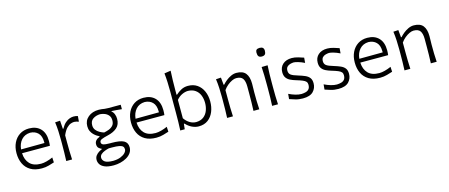

<svg xmlns="http://www.w3.org/2000/svg" viewBox="-54 -1452 5529 2365"><g transform="rotate(-15 2710.0 -269.5)"><path d="M310 10Q223 10 166.2 -23.8Q109.5 -57.5 81.8 -116.5Q54 -175.5 54 -251Q54 -325.5 81.8 -383Q109.5 -440.5 160.2 -473.5Q211 -506.5 280.5 -506.5Q372.5 -506.5 425.8 -451.8Q479 -397 479 -295.5Q479 -259.5 475 -233.5H120Q124 -147.5 171.8 -97.8Q219.5 -48 315 -48Q346 -48 386 -58.5Q426 -69 466 -87L469.5 -23.5Q440 -14 398.8 -2Q357.5 10 310 10ZM281.5 -452Q211.5 -449.5 169.5 -402.8Q127.5 -356 120.5 -282L419 -284Q419 -287 419 -290Q419 -293 419 -296Q419 -373.5 381 -411.8Q343 -450 281.5 -452Z M621 0Q623.5 -55.5 624.5 -107Q625.5 -158.5 625.5 -219.5V-269.5Q625.5 -324 622.8 -381.2Q620 -438.5 612 -495.5L676 -499.5L683.5 -394H690.5Q715.5 -440 743.8 -464.2Q772 -488.5 799.2 -497.5Q826.5 -506.5 848 -506.5Q878 -506.5 903 -498L897 -427.5Q882.5 -433 866.8 -436.8Q851 -440.5 838.5 -440.5Q820.5 -440.5 795.5 -432Q770.5 -423.5 743 -395.8Q715.5 -368 690 -309.5V-217Q690 -158 691.2 -106.8Q692.5 -55.5 695.5 0Z M1174 203Q1101 203 1060 185.2Q1019 167.5 1002.2 140.5Q985.5 113.5 985.5 85Q985.5 52 1003 29.2Q1020.5 6.5 1043.2 -7.2Q1066 -21 1081.5 -26.5V-33Q1068.5 -36.5 1048.8 -53Q1029 -69.5 1029 -104Q1029 -157.5 1095.5 -182.5V-189Q1084 -194 1065.2 -205.8Q1046.5 -217.5 1027.2 -236.5Q1008 -255.5 995 -282.8Q982 -310 982 -346Q982 -418.5 1034.8 -462.5Q1087.5 -506.5 1171 -506.5Q1193.5 -506.5 1210.2 -503.8Q1227 -501 1245 -498.5Q1263 -496 1289.5 -496H1448.5V-439.5Q1414 -443.5 1380.8 -446Q1347.5 -448.5 1314 -450.5Q1338.5 -429 1349.8 -400.8Q1361 -372.5 1361 -341Q1361 -268 1317.2 -229Q1273.5 -190 1199.5 -173Q1143.5 -160 1116.2 -148.2Q1089 -136.5 1089 -113.5Q1089 -89 1114.2 -80.2Q1139.5 -71.5 1199 -71.5H1221Q1327 -71.5 1373.2 -46.5Q1419.5 -21.5 1419.5 37.5Q1419.5 78.5 1397.5 109.5Q1375.5 140.5 1339.2 161.2Q1303 182 1259.8 192.5Q1216.5 203 1174 203ZM1163.5 -218.5Q1191.5 -224 1223 -235.2Q1254.5 -246.5 1277 -270.2Q1299.5 -294 1299.5 -337.5Q1299.5 -377.5 1279.2 -401.5Q1259 -425.5 1229.5 -436.8Q1200 -448 1172 -449.5Q1120 -448 1081.8 -422.5Q1043.5 -397 1043.5 -342Q1043.5 -307 1062.2 -282.2Q1081 -257.5 1108.8 -242Q1136.5 -226.5 1163.5 -218.5ZM1180.5 147.5Q1237 146.5 1276.5 130.5Q1316 114.5 1336.8 91.8Q1357.5 69 1357.5 46.5Q1357.5 24.5 1345 11Q1332.5 -2.5 1300.2 -9Q1268 -15.5 1209 -15.5H1168Q1143 -10 1114.8 0.8Q1086.5 11.5 1066.5 29Q1046.5 46.5 1046.5 73.5Q1046.5 103 1075.2 124.8Q1104 146.5 1180.5 147.5Z M1770 10Q1683 10 1626.2 -23.8Q1569.5 -57.5 1541.8 -116.5Q1514 -175.5 1514 -251Q1514 -325.5 1541.8 -383Q1569.5 -440.5 1620.2 -473.5Q1671 -506.5 1740.5 -506.5Q1832.5 -506.5 1885.8 -451.8Q1939 -397 1939 -295.5Q1939 -259.5 1935 -233.5H1580Q1584 -147.5 1631.8 -97.8Q1679.5 -48 1775 -48Q1806 -48 1846 -58.5Q1886 -69 1926 -87L1929.5 -23.5Q1900 -14 1858.8 -2Q1817.5 10 1770 10ZM1741.5 -452Q1671.5 -449.5 1629.5 -402.8Q1587.5 -356 1580.5 -282L1879 -284Q1879 -287 1879 -290Q1879 -293 1879 -296Q1879 -373.5 1841 -411.8Q1803 -450 1741.5 -452Z M2309.5 10.5Q2267.5 10.5 2225.2 -9.5Q2183 -29.5 2146.5 -68.5H2139.5L2132 0H2075Q2078 -55.5 2079 -107Q2080 -158.5 2080 -219.5V-494Q2080 -557 2077.5 -615.5Q2075 -674 2069 -729.5L2151 -742Q2147.5 -681.5 2146 -620.2Q2144.5 -559 2144.5 -494V-437H2152Q2180 -463.5 2219.2 -485Q2258.5 -506.5 2307.5 -506.5Q2376 -506.5 2424.5 -473Q2473 -439.5 2498.8 -381.2Q2524.5 -323 2524.5 -249.5Q2524.5 -180 2500.5 -120.8Q2476.5 -61.5 2428.8 -25.5Q2381 10.5 2309.5 10.5ZM2293 -49Q2351 -50.5 2387.5 -78.8Q2424 -107 2441.2 -152Q2458.5 -197 2458.5 -249Q2458.5 -303.5 2440.5 -347.8Q2422.5 -392 2385.2 -418.5Q2348 -445 2291.5 -446.5Q2255 -446 2215.5 -427.5Q2176 -409 2144.5 -371V-137Q2206.5 -50 2293 -49Z M2672.5 0Q2675 -55.5 2676 -107Q2677 -158.5 2677 -219.5V-269.5Q2677 -324 2674.2 -381.2Q2671.5 -438.5 2663.5 -495.5L2727.5 -499.5L2736.5 -405.5H2744.5Q2763 -427.5 2792 -451Q2821 -474.5 2855.5 -490.5Q2890 -506.5 2925 -506.5Q3006.5 -506.5 3042.8 -460.8Q3079 -415 3079 -328.5Q3079 -296.5 3078 -268.8Q3077 -241 3077 -219.5Q3077 -158.5 3078 -107Q3079 -55.5 3083 0H3008.5Q3011 -55.5 3012 -106.8Q3013 -158 3013 -217V-310.5Q3013 -377 2989.8 -410.8Q2966.5 -444.5 2906 -444.5Q2882 -444.5 2851.8 -430.2Q2821.5 -416 2792.2 -391.5Q2763 -367 2741.5 -336V-217Q2741.5 -158 2742.8 -106.8Q2744 -55.5 2747 0Z M3246.5 0Q3249.5 -55.5 3250.5 -107Q3251.5 -158.5 3251.5 -219.5V-269.5Q3251.5 -334 3250.2 -387Q3249 -440 3245.5 -495.5L3322 -497.5Q3318.5 -442 3317.2 -388.5Q3316 -335 3316 -269.5V-219.5Q3316 -158.5 3317 -107Q3318 -55.5 3321.5 0ZM3282 -620Q3254.5 -620 3242 -634.5Q3229.5 -649 3229.5 -683.5Q3229.5 -708 3242.2 -719Q3255 -730 3283 -730Q3336 -730 3336 -679.5Q3336 -648 3323.2 -634Q3310.5 -620 3282 -620Z M3638 10Q3585.5 10 3542.5 -3.2Q3499.5 -16.5 3469.5 -26.5L3475.5 -92Q3517.5 -71.5 3558.5 -59.5Q3599.5 -47.5 3635 -47.5Q3665 -48.5 3690.5 -55.8Q3716 -63 3731.2 -81.8Q3746.5 -100.5 3746.5 -136.5Q3746.5 -160 3733.8 -175Q3721 -190 3691.2 -202.2Q3661.5 -214.5 3611 -229.5Q3573 -240.5 3541.8 -256Q3510.5 -271.5 3492.2 -297.8Q3474 -324 3474 -367Q3474 -430.5 3516.5 -468.5Q3559 -506.5 3631 -506.5Q3669 -506.5 3711.2 -494Q3753.5 -481.5 3781.5 -471.5L3776 -406Q3731 -428 3694.5 -438.2Q3658 -448.5 3639.5 -448.5Q3619 -447.5 3595.8 -441.2Q3572.5 -435 3556.2 -418.2Q3540 -401.5 3540 -368.5Q3540 -333.5 3564.8 -315Q3589.5 -296.5 3654 -278Q3702 -263.5 3737.5 -248Q3773 -232.5 3792.5 -207Q3812 -181.5 3812 -137Q3812 -75.5 3770.8 -32.8Q3729.5 10 3638 10Z M4090 10Q4037.5 10 3994.5 -3.2Q3951.5 -16.5 3921.5 -26.5L3927.5 -92Q3969.5 -71.5 4010.5 -59.5Q4051.5 -47.5 4087 -47.5Q4117 -48.5 4142.5 -55.8Q4168 -63 4183.2 -81.8Q4198.5 -100.5 4198.5 -136.5Q4198.5 -160 4185.8 -175Q4173 -190 4143.2 -202.2Q4113.5 -214.5 4063 -229.5Q4025 -240.5 3993.8 -256Q3962.5 -271.5 3944.2 -297.8Q3926 -324 3926 -367Q3926 -430.5 3968.5 -468.5Q4011 -506.5 4083 -506.5Q4121 -506.5 4163.2 -494Q4205.5 -481.5 4233.5 -471.5L4228 -406Q4183 -428 4146.5 -438.2Q4110 -448.5 4091.5 -448.5Q4071 -447.5 4047.8 -441.2Q4024.5 -435 4008.2 -418.2Q3992 -401.5 3992 -368.5Q3992 -333.5 4016.8 -315Q4041.5 -296.5 4106 -278Q4154 -263.5 4189.5 -248Q4225 -232.5 4244.5 -207Q4264 -181.5 4264 -137Q4264 -75.5 4222.8 -32.8Q4181.5 10 4090 10Z M4623.5 10Q4536.5 10 4479.8 -23.8Q4423 -57.5 4395.2 -116.5Q4367.5 -175.5 4367.5 -251Q4367.5 -325.5 4395.2 -383Q4423 -440.5 4473.8 -473.5Q4524.5 -506.5 4594 -506.5Q4686 -506.5 4739.2 -451.8Q4792.5 -397 4792.5 -295.5Q4792.5 -259.5 4788.5 -233.5H4433.5Q4437.5 -147.5 4485.2 -97.8Q4533 -48 4628.5 -48Q4659.5 -48 4699.5 -58.5Q4739.5 -69 4779.5 -87L4783 -23.5Q4753.5 -14 4712.2 -2Q4671 10 4623.5 10ZM4595 -452Q4525 -449.5 4483 -402.8Q4441 -356 4434 -282L4732.5 -284Q4732.5 -287 4732.5 -290Q4732.5 -293 4732.5 -296Q4732.5 -373.5 4694.5 -411.8Q4656.5 -450 4595 -452Z M4934.5 0Q4937 -55.5 4938 -107Q4939 -158.5 4939 -219.5V-269.5Q4939 -324 4936.2 -381.2Q4933.5 -438.5 4925.5 -495.5L4989.5 -499.5L4998.5 -405.5H5006.5Q5025 -427.5 5054 -451Q5083 -474.5 5117.5 -490.5Q5152 -506.5 5187 -506.5Q5268.5 -506.5 5304.8 -460.8Q5341 -415 5341 -328.5Q5341 -296.5 5340 -268.8Q5339 -241 5339 -219.5Q5339 -158.5 5340 -107Q5341 -55.5 5345 0H5270.5Q5273 -55.5 5274 -106.8Q5275 -158 5275 -217V-310.5Q5275 -377 5251.8 -410.8Q5228.5 -444.5 5168 -444.5Q5144 -444.5 5113.8 -430.2Q5083.5 -416 5054.2 -391.5Q5025 -367 5003.5 -336V-217Q5003.5 -158 5004.8 -106.8Q5006 -55.5 5009 0Z"/></g></svg>

Font: Commissioner Flair Light
Style: Regular
Weight: 300
Designer: Kostas Bartsokas
Foundry: Kostas Bartsokas
Version: Version 1.000; ttfautohint (v1.8.3)